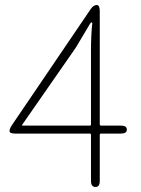

<svg xmlns="http://www.w3.org/2000/svg" viewBox="-20 -746 561 766"><path d="M361 0Q343 0 343 -24V-208Q343 -213 338 -213H42Q18 -213 18 -223Q18 -232 27 -246L342 -710Q353 -726 366 -726Q378 -726 378 -702V-250Q378 -245 383 -245H462Q486 -245 486 -229Q486 -213 462 -213H383Q378 -213 378 -208V-24Q378 0 361 0ZM69 -249Q66 -245 71 -245H338Q343 -245 343 -250V-544Q343 -605 348 -652Q348 -657 345.5 -657Q343 -657 339 -651L292 -572Q286 -561 279 -551Z"/></svg>

Font: Resource Han Rounded JP ExtraLight
Style: Regular
Weight: 250
Designer: Cyano Hao (round all glyphs); Ryoko NISHIZUKA 西塚涼子 (kana, bopomofo & ideographs); Paul D. Hunt (Latin, Greek & Cyrillic)
Foundry: Cyano Hao
Version: 0.990